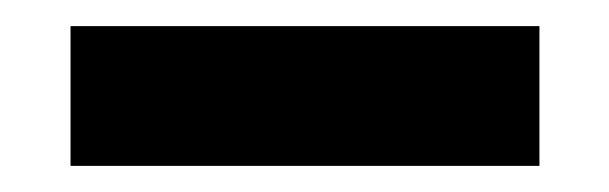

<svg xmlns="http://www.w3.org/2000/svg" viewBox="-20 -711 466 147"><path d="M393 -691H34V-584H393Z"/></svg>

Font: Geom ExtraBold
Style: Bold
Weight: 800
Version: Version 1.102